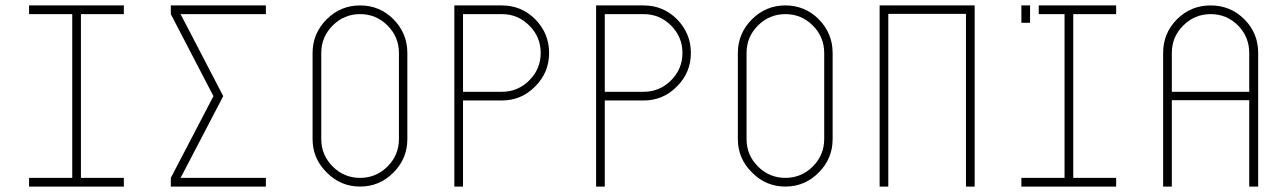

<svg xmlns="http://www.w3.org/2000/svg" viewBox="-20 -687 4738 707"><path d="M278 -635V-32H436V0H87V-32H246V-635H87V-667H436V-635Z M959 0H609V-32L766 -333L609 -635V-667H959V-635H645L802 -333L645 -32H959Z M1429 -616Q1480 -564 1480 -492V-175Q1480 -103 1429 -52Q1378 0 1306 0Q1234 0 1183 -52Q1131 -103 1131 -175V-492Q1131 -564 1183 -616Q1234 -667 1306 -667Q1378 -667 1429 -616ZM1449 -492Q1449 -551 1407 -593Q1365 -635 1306 -635Q1247 -635 1205 -593Q1163 -551 1163 -492V-175Q1163 -116 1205 -74Q1247 -32 1306 -32Q1365 -32 1407 -74Q1449 -116 1449 -175Z M1828 -667Q1900 -667 1951 -616Q2002 -564 2002 -492Q2002 -420 1951 -369Q1900 -317 1828 -317H1685V0H1653V-667ZM1828 -349Q1887 -349 1929 -391Q1971 -433 1971 -492Q1971 -551 1929 -593Q1887 -635 1828 -635H1685V-349Z M2350 -667Q2422 -667 2473 -616Q2524 -564 2524 -492Q2524 -420 2473 -369Q2422 -317 2350 -317H2207V0H2175V-667ZM2350 -349Q2409 -349 2451 -391Q2493 -433 2493 -492Q2493 -551 2451 -593Q2409 -635 2350 -635H2207V-349Z M2995 -616Q3046 -564 3046 -492V-175Q3046 -103 2995 -52Q2944 0 2872 0Q2800 0 2749 -52Q2697 -103 2697 -175V-492Q2697 -564 2749 -616Q2800 -667 2872 -667Q2944 -667 2995 -616ZM3015 -492Q3015 -551 2973 -593Q2931 -635 2872 -635Q2813 -635 2771 -593Q2729 -551 2729 -492V-175Q2729 -116 2771 -74Q2813 -32 2872 -32Q2931 -32 2973 -74Q3015 -116 3015 -175Z M3569 0H3537V-636H3251V0H3219V-667H3569Z M3932 -635V-32H4090V0H3741V-32H3900V-635H3805V-667H4090V-635ZM3773 -667V-603H3741V-667Z M4562 -616Q4613 -565 4613 -492V0H4580V-318H4295V0H4263V-492Q4263 -565 4314 -616Q4365 -667 4438 -667Q4511 -667 4562 -616ZM4580 -492Q4580 -551 4539 -593Q4497 -635 4438 -635Q4379 -635 4337 -593Q4295 -551 4295 -492V-349H4580Z"/></svg>

Font: Zector
Style: Regular
Weight: 400
Designer: GGBot
Version: 0.72